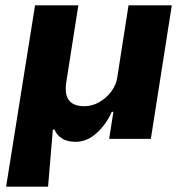

<svg xmlns="http://www.w3.org/2000/svg" viewBox="-20 -523 702 723"><path d="M3 180 112 -503H275L230 -216Q225 -187 230 -166Q235 -145 252 -134Q269 -123 297 -123Q327 -123 354 -138.5Q381 -154 399.5 -179Q418 -204 422 -234L464 -503H627L548 0H391L407 -102H401Q379 -53 343 -21Q307 11 265 11Q233 11 213.5 -1.5Q194 -14 185 -35H179L161 180Z"/></svg>

Font: Nunito Sans 7pt ExtraBold
Style: Italic
Weight: 800
Italic angle: -9°
Designer: Vernon Adams
Foundry: Vernon Adams
Version: Version 3.101;gftools[0.9.27]